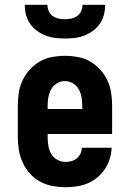

<svg xmlns="http://www.w3.org/2000/svg" viewBox="-20 -770 540 798"><path d="M252 8Q225 8 198 3Q171 -2 147 -15Q123 -28 104.5 -48.5Q86 -69 74.5 -94Q63 -119 58.5 -146Q54 -173 54 -200V-330Q54 -357 58 -384Q62 -411 73.5 -435.5Q85 -460 103.5 -480.5Q122 -501 145.5 -514.5Q169 -528 196 -533Q223 -538 250 -538Q277 -538 304 -533Q331 -528 354.5 -514.5Q378 -501 396.5 -480.5Q415 -460 426.5 -435.5Q438 -411 442 -384Q446 -357 446 -330V-213H178V-200Q178 -182 181 -164Q184 -146 193 -130.5Q202 -115 218 -106Q234 -97 252 -97Q265 -97 277.5 -100.5Q290 -104 299.5 -112Q309 -120 314.5 -131.5Q320 -143 320 -156H444Q443 -132 436 -109.5Q429 -87 416 -67.5Q403 -48 384.5 -32.5Q366 -17 344.5 -8Q323 1 299.5 4.5Q276 8 252 8ZM322 -317V-330Q322 -348 319 -365.5Q316 -383 307.5 -398.5Q299 -414 283.5 -423.5Q268 -433 250 -433Q232 -433 216.5 -423.5Q201 -414 192.5 -398.5Q184 -383 181 -365.5Q178 -348 178 -330V-317ZM250 -610Q229 -610 208.5 -612.5Q188 -615 169 -622.5Q150 -630 133 -642.5Q116 -655 104.5 -672Q93 -689 88 -709Q83 -729 83 -750H177Q177 -737 182.5 -724Q188 -711 199 -703.5Q210 -696 223.5 -693Q237 -690 250 -690Q263 -690 276.5 -693Q290 -696 301 -703.5Q312 -711 317.5 -724Q323 -737 323 -750H417Q417 -729 412 -709Q407 -689 395.5 -672Q384 -655 367 -642.5Q350 -630 331 -622.5Q312 -615 291.5 -612.5Q271 -610 250 -610Z"/></svg>

Font: Iosevka Slab Extrabold
Style: Regular
Weight: 800
Monospace: yes
Designer: Belleve Invis
Foundry: Belleve Invis
Version: Version 11.1.1; ttfautohint (v1.8.3)